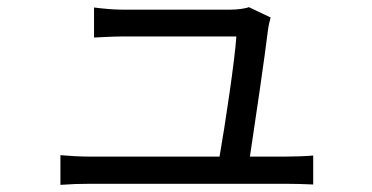

<svg xmlns="http://www.w3.org/2000/svg" viewBox="-20 -525 1040 537"><path d="M679 -87C693 -179 722 -377 730 -445C731 -453 734 -466 737 -476L676 -505C667 -501 642 -498 626 -498H322C297 -498 267 -501 243 -504V-420C268 -421 294 -423 323 -423H641C638 -366 609 -171 594 -87H232C201 -87 173 -89 149 -91V-8C178 -10 201 -11 232 -11H780C801 -11 838 -10 856 -9V-90C835 -88 799 -87 777 -87Z"/></svg>

Font: Source Han Sans CN Regular
Style: Regular
Weight: 400
Designer: Ryoko NISHIZUKA (kana & ideographs); Paul D. Hunt (Latin, Greek & Cyrillic); Wenlong ZHANG (bopomofo); Sandoll Communica
Foundry: Adobe Systems Incorporated
Version: Version 1.004;PS 1.004;hotconv 1.0.82;makeotf.lib2.5.63406